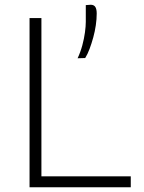

<svg xmlns="http://www.w3.org/2000/svg" viewBox="-20 -789 608 809"><path d="M104.5 0Q104.5 -60.5 104.5 -116.2Q104.5 -172 104.5 -237V-475Q104.5 -541 104.5 -597Q104.5 -653 104.5 -713H154.5Q154.5 -653 154.5 -597Q154.5 -541 154.5 -475V-244.5Q154.5 -179 154.5 -123.2Q154.5 -67.5 154.5 -7L133 -46H259Q319.5 -46 365.5 -46Q411.5 -46 450.8 -46Q490 -46 531 -46V0ZM307 -543.5Q319 -569 326.8 -597.8Q334.5 -626.5 338 -652.8Q341.5 -679 341.5 -697Q341.5 -715 341.5 -732.2Q341.5 -749.5 341.5 -767.5L363 -769Q376.5 -768.5 382 -759.2Q387.5 -750 387.5 -732Q387.5 -709 383.8 -683Q380 -657 373 -631.5Q366 -606 357.5 -583.2Q349 -560.5 339 -544.5Z"/></svg>

Font: Commissioner Thin ExtraLight
Style: Regular
Weight: 250
Version: Version 1.000